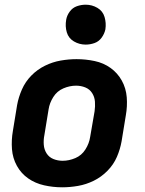

<svg xmlns="http://www.w3.org/2000/svg" viewBox="-20 -790 616 818"><path d="M245 8Q278 8 312.5 2Q347 -4 379.5 -20Q412 -36 438 -62.5Q464 -89 478 -121.5Q492 -154 498 -188L516 -298Q523 -337 520 -375.5Q517 -414 499 -446.5Q481 -479 451 -500.5Q421 -522 383 -530Q345 -538 306 -538Q273 -538 238.5 -532Q204 -526 171.5 -510Q139 -494 113.5 -468Q88 -442 73.5 -409Q59 -376 53 -343L35 -233Q28 -193 31 -154.5Q34 -116 52 -83.5Q70 -51 100 -30Q130 -9 168 -0.5Q206 8 245 8ZM247 -105Q226 -105 207.5 -112.5Q189 -120 178.5 -136.5Q168 -153 166.5 -173.5Q165 -194 169 -214L187 -324Q191 -351 207 -376.5Q223 -402 250 -413.5Q277 -425 304 -425Q325 -425 343.5 -417.5Q362 -410 372.5 -393.5Q383 -377 384.5 -357Q386 -337 383 -316L364 -206Q360 -179 344 -153.5Q328 -128 301 -116.5Q274 -105 247 -105ZM345 -600Q364 -600 382.5 -606.5Q401 -613 413 -629.5Q425 -646 429 -665Q433 -692 425.5 -717.5Q418 -743 395 -756.5Q372 -770 345 -770Q326 -770 307.5 -763.5Q289 -757 277 -740.5Q265 -724 262 -706Q257 -678 264.5 -652.5Q272 -627 295 -613.5Q318 -600 345 -600Z"/></svg>

Font: Iosevka Sparkle XBdObl
Style: Regular
Weight: 800
Italic angle: -9°
Designer: Belleve Invis
Foundry: Belleve Invis
Version: Version 4.5.0; ttfautohint (v1.8.3)